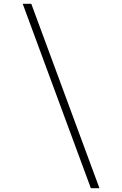

<svg xmlns="http://www.w3.org/2000/svg" viewBox="-20 -843 640 1006"><path d="M456 143 99 -823H144L501 143Z"/></svg>

Font: Iosevka Slab XLtEx
Style: Regular
Weight: 200
Width: 7
Monospace: yes
Designer: Belleve Invis
Foundry: Belleve Invis
Version: Version 11.1.0; ttfautohint (v1.8.3)